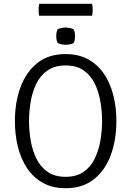

<svg xmlns="http://www.w3.org/2000/svg" viewBox="-20 -980 692 1012"><path d="M58.5 -342Q58.5 -439 87.5 -519Q116.5 -599 175.8 -647Q235 -695 326 -695Q394.5 -695 444.8 -667.2Q495 -639.5 528 -590.8Q561 -542 577.2 -478.2Q593.5 -414.5 593.5 -342Q593.5 -244.5 564.5 -164.2Q535.5 -84 476.2 -36Q417 12 326 12Q257 12 206.8 -15.8Q156.5 -43.5 123.5 -92.5Q90.5 -141.5 74.5 -205.5Q58.5 -269.5 58.5 -342ZM133 -342Q133 -292.5 141.5 -241Q150 -189.5 171 -145.8Q192 -102 229.8 -75Q267.5 -48 326 -48Q384 -48 421.8 -75Q459.5 -102 480.2 -145.8Q501 -189.5 509.5 -241Q518 -292.5 518 -342Q518 -391.5 509.5 -442.8Q501 -494 480.2 -537.8Q459.5 -581.5 421.8 -608.2Q384 -635 326 -635Q267.5 -635 229.8 -608.2Q192 -581.5 171 -537.8Q150 -494 141.5 -442.8Q133 -391.5 133 -342ZM276.5 -789.5Q276.5 -811.5 283.5 -825Q290 -829.5 302.5 -832.2Q315 -835 326 -835Q335.5 -835 349 -832.2Q362.5 -829.5 368.5 -825Q375.5 -811.5 375.5 -789.5Q375.5 -767.5 368.5 -754Q363.5 -749.5 349.5 -746.8Q335.5 -744 326 -744Q315 -744 302.5 -746.8Q290 -749.5 283.5 -754Q276.5 -767.5 276.5 -789.5ZM186.5 -897Q183.5 -910.5 183.5 -927.5Q183.5 -945.5 186.5 -960H465.5Q468.5 -945.5 468.5 -927.5Q468.5 -910.5 465.5 -897Z"/></svg>

Font: Signika Negative SC Light
Style: Regular
Weight: 300
Designer: Anna Giedryś
Foundry: Anna Giedryś
Version: Version 2.000; ttfautohint (v1.8.3) -l 8 -r 50 -G 200 -x 9 -